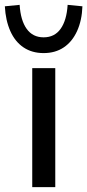

<svg xmlns="http://www.w3.org/2000/svg" viewBox="-53 -772 360 792"><path d="M80 0V-491H175V0ZM127 -553Q79 -553 44 -576.5Q9 -600 -10.5 -644Q-30 -688 -33 -746L28 -752Q32 -688 57 -653Q82 -618 127 -618Q172 -618 197 -653Q222 -688 226 -752L287 -746Q285 -688 265 -644Q245 -600 210 -576.5Q175 -553 127 -553Z"/></svg>

Font: Nunito Sans 10pt Medium
Style: Regular
Weight: 500
Designer: Vernon Adams
Foundry: Vernon Adams
Version: Version 3.101;gftools[0.9.27]